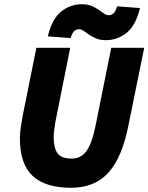

<svg xmlns="http://www.w3.org/2000/svg" viewBox="-20 -876 702 908"><path d="M88 -332 152 -650H312L242 -300Q239 -280 236.5 -262Q234 -244 234 -226Q234 -176 252 -151Q270 -126 320 -126Q363 -126 389 -162Q415 -198 432 -282L506 -650H662L588 -286Q558 -132 493 -60Q428 12 316 12Q194 12 134 -44.5Q74 -101 74 -222Q74 -245 78.5 -275.5Q83 -306 88 -332ZM480 -686Q454 -686 435 -694Q416 -702 401.5 -712Q387 -722 375.5 -730Q364 -738 354 -738Q342 -738 332 -730Q322 -722 314 -696L206 -704Q226 -787 269.5 -821.5Q313 -856 368 -856Q394 -856 413 -848Q432 -840 446.5 -830Q461 -820 472 -812Q483 -804 494 -804Q506 -804 516 -812Q526 -820 534 -846L642 -838Q622 -755 578.5 -720.5Q535 -686 480 -686Z"/></svg>

Font: mr_Source Sans Pro
Style: Italic
Weight: 900
Italic angle: -11°
Designer: Paul D. Hunt
Foundry: Adobe Systems Incorporated
Version: Version 1.076;July 10, 2024;FontCreator 11.5.0.2430 64-bit